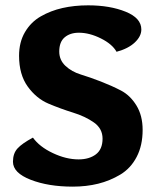

<svg xmlns="http://www.w3.org/2000/svg" viewBox="-20 -693 587 723"><path d="M418.9 -498Q402.8 -526.9 359.9 -548.3Q316.9 -569.8 276.9 -569.8Q244.1 -569.8 223.6 -552.5Q203.1 -535.2 203.1 -499Q203.1 -466.8 226.6 -444.8Q250 -422.9 284.4 -412.4Q318.8 -401.9 359.9 -386Q400.9 -370.1 435.5 -352.1Q470.2 -334 493.7 -295.9Q517.1 -257.8 517.1 -204.1Q517.1 -145 494.6 -102.1Q472.2 -59.1 433.1 -35.6Q394 -12.2 349.6 -1.2Q305.2 9.8 253.9 9.8Q162.1 9.8 95.5 -16.1Q28.8 -42 28.8 -84Q28.8 -115.2 45.9 -134Q63 -152.8 104 -174.8Q128.9 -140.1 179 -116.5Q229 -92.8 275.9 -92.8Q315.9 -92.8 341.1 -111.8Q366.2 -130.9 366.2 -170.9Q366.2 -209 333.5 -231.9Q300.8 -254.9 254.9 -269Q209 -283.2 163.1 -302.5Q117.2 -321.8 84.5 -366.9Q51.8 -412.1 51.8 -482.9Q51.8 -534.2 74 -572Q96.2 -609.9 133.5 -631.3Q170.9 -652.8 215.3 -662.8Q259.8 -672.9 312 -672.9Q394 -672.9 453.1 -648.9Q512.2 -625 512.2 -582Q512.2 -556.2 487.5 -533Q462.9 -509.8 418.9 -498Z"/></svg>

Font: Sukar
Style: black
Weight: 900
Designer: Dario Muhafara - Ghiath Alsory
Foundry: Dario Muhafara - Ghiath Alsory
Version: Version 1.00 March 27, 2016, initial release